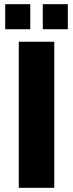

<svg xmlns="http://www.w3.org/2000/svg" viewBox="-20 -900 350 920"><path d="M70 0V-700H240V0ZM5 -760V-880H125V-760ZM305 -880V-760H185V-880Z"/></svg>

Font: Promplate
Style: Bold
Weight: 400
Designer: Evgeny Tarasenko
Foundry: Evgeny Tarasenko
Version: Version 1.000